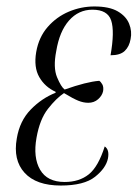

<svg xmlns="http://www.w3.org/2000/svg" viewBox="-20 -564 426 594"><path d="M168 10Q92 10 56 -29.5Q20 -69 32 -136Q41 -190 75 -225Q109 -260 152 -277V-280Q119 -295 101.5 -325.5Q84 -356 92 -403Q100 -449 127.5 -480.5Q155 -512 193 -528Q231 -544 272 -544Q318 -544 344 -529Q370 -514 379.5 -490.5Q389 -467 384 -443Q380 -420 366 -406.5Q352 -393 322 -393Q335 -467 324 -500.5Q313 -534 266 -534Q223 -534 193.5 -500.5Q164 -467 154 -406Q144 -355 156.5 -325Q169 -295 180 -287Q248 -311 287 -314Q292 -311 296.5 -303Q301 -295 299 -282Q296 -268 283.5 -257Q271 -246 253 -246Q238 -246 222 -252.5Q206 -259 178 -276Q154 -260 128.5 -227.5Q103 -195 93 -138Q82 -77 104 -39Q126 -1 180 -1Q225 -1 254.5 -24.5Q284 -48 304 -111Q319 -101 314 -74Q308 -44 274 -17Q240 10 168 10Z"/></svg>

Font: Noto Serif Display ExtraCondensed Light
Style: Italic
Weight: 300
Width: 2
Italic angle: -12°
Designer: Monotype Design Team
Foundry: Monotype Imaging Inc.
Version: Version 2.009